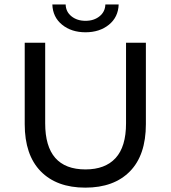

<svg xmlns="http://www.w3.org/2000/svg" viewBox="-20 -836 767 863"><path d="M162.8 -66.2C210.7 -17.2 277.5 7.4 363.4 7.4C449.3 7.4 516.1 -17 564 -65.8C611.8 -114.5 635.7 -185.2 635.7 -277.8V-644H546.5V-281.5C546.5 -211.6 530.8 -159.6 499.6 -125.6C468.3 -91.5 423.2 -74.5 364.3 -74.5C243.5 -74.5 183.1 -143.5 183.1 -281.5V-644H91.1V-277.8C91.1 -185.8 115 -115.3 162.8 -66.2ZM259 -725C286.9 -702.3 322 -690.9 364.3 -690.9C406.6 -690.9 441.8 -702.3 469.7 -725C497.6 -747.7 512.1 -778 513.4 -816H453.6C452.9 -794 444.2 -776.2 427.3 -762.7C410.5 -749.2 389.5 -742.4 364.3 -742.4C339.2 -742.4 318.2 -749.2 301.3 -762.7C284.4 -776.2 275.7 -794 275.1 -816H215.3C216.5 -778 231.1 -747.7 259 -725Z"/></svg>

Font: Montserrat Ace
Style: Regular
Weight: 500
Designer: Julieta Ulanovsky
Foundry: Julieta Ulanovsky
Version: Version 1